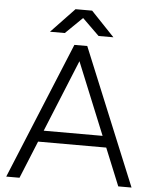

<svg xmlns="http://www.w3.org/2000/svg" viewBox="-59 -931 780 980"><g transform="rotate(5 331.0 -441.0)"><path d="M298 -700H364L652 0H584ZM298 -700H364L78 0H10ZM146 -250H516V-192H146ZM289 -881V-882H373L493 -756H417ZM288 -882H372V-881L244 -756H168Z"/></g></svg>

Font: Oak Sans Light
Style: Regular
Weight: 400
Designer: Erik Kennedy, Walven
Foundry: Erik Kennedy, Walven
Version: Version 1.100;Glyphs 3.1.2 (3151)